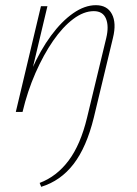

<svg xmlns="http://www.w3.org/2000/svg" viewBox="-20 -432 529 741"><path d="M139 289 133 274Q199 249 245 187.5Q291 126 316 22L390 -285Q401 -331 389 -360Q377 -389 342 -389Q303 -389 262.5 -358.5Q222 -328 185 -274.5Q148 -221 117 -150.5Q86 -80 67 0H47Q69 -88 102.5 -163.5Q136 -239 177 -294.5Q218 -350 262.5 -381Q307 -412 350 -412Q394 -412 412 -377.5Q430 -343 416 -286L342 22Q314 136 264 201Q214 266 139 289ZM41 0 138 -408H163L66 0Z"/></svg>

Font: Ysabeau Office Thin
Style: Italic
Weight: 250
Italic angle: -12°
Designer: Christian Thalmann (Catharsis Fonts)
Version: Version 2.001;gftools[0.9.30]; featfreeze: tnum,lnum,ss02